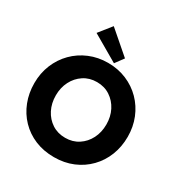

<svg xmlns="http://www.w3.org/2000/svg" viewBox="-203 -1042 1148 1207"><g transform="rotate(30 371.0 -439.0)"><path d="M176 -330.5Q176 -274 199.2 -228.2Q222.5 -182.5 263.8 -155.5Q305 -128.5 359.5 -128.5Q414 -128.5 455.2 -155.5Q496.5 -182.5 519.8 -228.2Q543 -274 543 -330.5Q543 -387 519.8 -432.5Q496.5 -478 455.2 -505.2Q414 -532.5 359.5 -532.5Q305 -532.5 263.8 -505.2Q222.5 -478 199.2 -432.5Q176 -387 176 -330.5ZM20.5 -330.5Q20.5 -402.5 46 -464.8Q71.5 -527 117.5 -573.5Q163.5 -620 225.5 -646Q287.5 -672 359.5 -672Q432.5 -672 494.2 -646Q556 -620 601.8 -573.5Q647.5 -527 672.8 -464.8Q698 -402.5 698 -330.5Q698 -258 673.5 -195.8Q649 -133.5 603.5 -86.8Q558 -40 496 -14Q434 12 359.5 12Q283.5 12 221.2 -14Q159 -40 114 -86.8Q69 -133.5 44.8 -195.8Q20.5 -258 20.5 -330.5ZM391.5 -688 201.5 -798.5 274 -889.5 436.5 -749Z"/></g></svg>

Font: League Spartan Thin
Style: Bold
Weight: 700
Version: Version 2.002